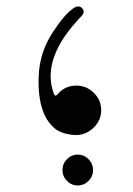

<svg xmlns="http://www.w3.org/2000/svg" viewBox="-20 -422 409 590"><path d="M266 101Q266 120 252 134Q238 148 219 148Q200 148 186 134Q172 120 172 101Q172 81 186 67Q200 53 219 53Q238 53 252 67Q266 81 266 101ZM206 -397Q223 -408 233 -396Q243 -385 229 -371Q106 -243 145 -135Q149 -124 156 -131Q178 -159 215 -159Q246 -159 269 -136Q291 -114 291 -83Q291 -52 267 -29Q242 -6 211 -7Q174 -9 151 -25Q90 -73 100 -205Q103 -235 113 -264Q123 -293 141 -321Q177 -377 206 -397Z"/></svg>

Font: Amiri Quran
Style: Regular
Weight: 400
Designer: Khaled Hosny
Version: Version 0.117